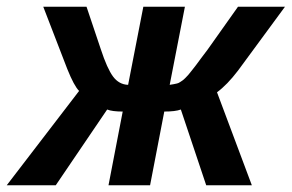

<svg xmlns="http://www.w3.org/2000/svg" viewBox="-65 -548 863 568"><path d="M256 0 298 -218Q267 -218 252 -224L100 0H-45L169 -279Q154 -294 134 -344L63 -528H191L233 -403Q252 -345 269.5 -321.5Q287 -298 314 -297L359 -528H482L437 -297Q444 -298 449 -299Q454 -300 458.5 -301Q463 -302 467.5 -305Q472 -308 475 -310Q478 -312 483.5 -317.5Q489 -323 492 -326.5Q495 -330 502.5 -339.5Q510 -349 515 -355.5Q520 -362 530.5 -376.5Q541 -391 549 -401L639 -528H778L639 -339Q607 -297 577 -275L680 0H545L470 -224Q454 -218 421 -218L379 0Z"/></svg>

Font: Libra Sans
Style: Bold Italic
Weight: 700
Italic angle: -12°
Foundry: Context Ltd
Version: Version 1.002